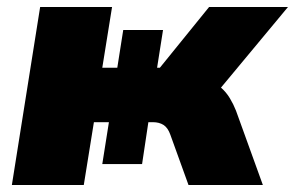

<svg xmlns="http://www.w3.org/2000/svg" viewBox="-20 -530 845 550"><path d="M14 0 95 -510H301L273 -336H316L333 -444H447L430 -336H438L579 -510H805L613 -279Q628 -266 638.5 -248.5Q649 -231 656 -213L733 0H520L468 -144Q461 -164 448.5 -172Q436 -180 418 -180H405L387 -60H273L292 -180H249L220 0Z"/></svg>

Font: Winston Black
Style: Italic
Weight: 900
Italic angle: -9°
Designer: Original fonts by Vernon Adams / Changes by Cristiano Sobral
Foundry: VOriginal fonts by Vernon Adams / Changes by Cristiano Sobral
Version: Version 2.503;July 17, 2020;FontCreator 13.0.0.2655 64-bit